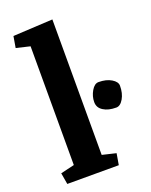

<svg xmlns="http://www.w3.org/2000/svg" viewBox="-143 -840 720 917"><g transform="rotate(-20 217.0 -381.5)"><path d="M97.2 -677.7 27.3 -694.3 37.1 -752 238.8 -762.7V-74.2L308.6 -57.6L298.8 0H37.1L27.3 -57.6L97.2 -74.2ZM343.3 -406.2Q382.3 -406.2 408.2 -390.6Q434.1 -375 434.1 -355Q434.1 -316.4 418.5 -289.6Q402.8 -262.7 382.3 -262.7Q361.8 -262.7 345.7 -266.6Q329.6 -270.5 317.4 -278.3Q291.5 -293.9 291.5 -323.2Q291.5 -352.5 307.1 -379.4Q322.8 -406.2 343.3 -406.2Z"/></g></svg>

Font: NoticiaText-Bold
Style: Bold
Weight: 700
Designer: JM Sole
Foundry: JM Sole
Version: Version 1.003